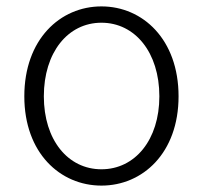

<svg xmlns="http://www.w3.org/2000/svg" viewBox="-20 -567 634 600"><path d="M297 13C426 13 538 -89 538 -266C538 -444 426 -547 297 -547C168 -547 56 -444 56 -266C56 -89 168 13 297 13ZM297 -38C192 -38 117 -130 117 -266C117 -403 192 -496 297 -496C402 -496 478 -403 478 -266C478 -130 402 -38 297 -38Z"/></svg>

Font: Noto Sans CJK SC Light
Style: Regular
Weight: 300
Designer: Ryoko NISHIZUKA 西塚涼子 (kana, bopomofo & ideographs); Paul D. Hunt (Latin, Greek & Cyrillic); Sandoll Communications 산돌커뮤니
Foundry: Adobe
Version: Version 2.004;hotconv 1.0.118;makeotfexe 2.5.65603